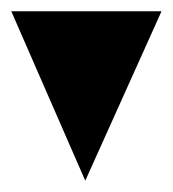

<svg xmlns="http://www.w3.org/2000/svg" viewBox="-20 -420 306 340"><path d="M266 -400 131 -100 0 -400Z"/></svg>

Font: Bravura Text
Style: Regular
Weight: 400
Designer: Daniel Spreadbury et al.
Foundry: Steinberg Media Technologies GmbH
Version: Version 1.38